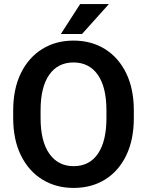

<svg xmlns="http://www.w3.org/2000/svg" viewBox="-20 -922 729 952"><path d="M643.6 -373.5V-336.9Q643.6 -229.5 606 -151.6Q568.4 -73.7 501.2 -32Q434.1 9.8 345.2 9.8Q257.3 9.8 189.7 -32Q122.1 -73.7 83.7 -151.6Q45.4 -229.5 45.4 -336.9V-373.5Q45.4 -481.4 83.5 -559.1Q121.6 -636.7 189 -678.7Q256.3 -720.7 344.2 -720.7Q433.1 -720.7 500.5 -678.7Q567.9 -636.7 605.7 -559.1Q643.6 -481.4 643.6 -373.5ZM507.8 -336.9V-374.5Q507.8 -490.2 464.8 -551.3Q421.9 -612.3 344.2 -612.3Q267.1 -612.3 224.1 -551.3Q181.2 -490.2 181.2 -374.5V-336.9Q181.2 -221.7 224.6 -159.9Q268.1 -98.1 345.2 -98.1Q423.3 -98.1 465.6 -159.9Q507.8 -221.7 507.8 -336.9ZM281.7 -753.4 377.4 -901.9H520L386.7 -753.4Z"/></svg>

Font: Vazirmatn RD SemiBold
Style: Regular
Weight: 600
Designer: Saber Rastikerdar
Foundry: Saber Rastikerdar
Version: Version 32.102